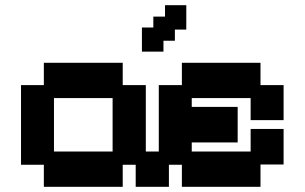

<svg xmlns="http://www.w3.org/2000/svg" viewBox="-20 -709 1174 740"><path d="M149 11V-74H61V-381H149V-467H453V-381H542V-125H592V-381H681V-467H984V-381H1073V-246H946V-331H719V-297H896V-160H719V-125H946V-212H1073V-75H984V11H681V-74H631V11H503V-74H453V11ZM188 -125H414V-331H188ZM527 -510V-603H571V-645H616V-689H698V-595H654V-552H610V-510Z"/></svg>

Font: Pixelify Sans
Style: Bold
Weight: 700
Designer: Stefie Justprince
Foundry: Typecalism Foundryline
Version: Version 1.000